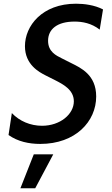

<svg xmlns="http://www.w3.org/2000/svg" viewBox="-20 -757 599 1026"><path d="M195.3 12.1C383.2 12.1 494 -107.6 494 -241.5C494 -357.2 411.9 -394.2 361.5 -419.4L310 -445.3C280.2 -460.2 236.9 -480.5 236.9 -539.1C236.9 -601.6 286.6 -641.7 378.2 -641.7C420.5 -641.7 468.4 -633.2 512.8 -598.7L530.5 -706.7C485.4 -730.1 430 -737.2 386.4 -737.2C204.5 -737.2 113.3 -618.3 113.3 -510.3C113.3 -411.2 189.6 -371.4 223.7 -354L273.8 -328.8C316.1 -307.2 374.6 -277.7 374.6 -215.6C374.6 -146.7 301.5 -84.9 204.5 -84.9C142.8 -84.9 84.5 -109.4 43.3 -152.7L25.6 -35.5C75.3 -0.4 134.9 12.1 195.3 12.1ZM89.1 248.9H168.3L264.6 67.8H160.5Z"/></svg>

Font: TID UI Medium
Style: Italic
Weight: 500
Italic angle: -9.39999°
Designer: The TID Project Authors
Foundry: Bakken & Bæck
Version: Version 1.001;hotconv 1.0.109;makeotfexe 2.5.65596